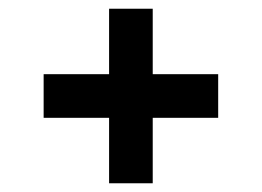

<svg xmlns="http://www.w3.org/2000/svg" viewBox="-20 -570 600 440"><path d="M330 -550V-400H480V-300H330V-150H230V-300H80V-400H230V-550Z"/></svg>

Font: SB Skate blade
Style: Regular
Weight: 400
Designer: Valerio Brotto (Silverblur_type)
Version: Version 1.003